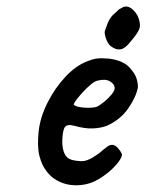

<svg xmlns="http://www.w3.org/2000/svg" viewBox="-20 -570 447 586"><path d="M284 -25Q257 -8 225.5 -5Q194 -2 166 -13.5Q138 -25 121 -49Q108 -65 100.5 -93.5Q93 -122 98 -170Q103 -213 125.5 -257.5Q148 -302 180.5 -336.5Q213 -371 249 -384Q264 -390 277 -391.5Q290 -393 313 -391Q336 -388 352 -380.5Q368 -373 376 -363Q391 -347 396 -332.5Q401 -318 401 -304Q396 -275 372 -240Q348 -205 306 -186Q287 -179 263 -178Q239 -177 207 -186Q185 -192 178 -182Q171 -172 170 -139Q170 -115 177.5 -100Q185 -85 203 -81Q225 -77 235.5 -78.5Q246 -80 261 -88Q272 -95 278.5 -99.5Q285 -104 290.5 -109Q296 -114 303 -119Q309 -124 313.5 -126Q318 -128 323 -128Q332 -127 340 -118Q348 -109 351 -102Q355 -97 346.5 -83Q338 -69 321.5 -53.5Q305 -38 284 -25ZM275 -244Q284 -248 297 -258.5Q310 -269 320 -281Q330 -293 330 -301Q330 -313 316 -321.5Q302 -330 278 -324Q269 -322 257 -312Q245 -302 233.5 -289.5Q222 -277 214 -266.5Q206 -256 205 -251Q209 -246 221.5 -243.5Q234 -241 249.5 -241Q265 -241 275 -244ZM317 -430Q308 -438 303 -454Q298 -470 300 -475Q302 -482 309 -500Q316 -518 331 -530Q335 -533 339.5 -538Q344 -543 348 -544Q362 -554 375.5 -547.5Q389 -541 400 -522Q410 -499 406 -484.5Q402 -470 380 -445Q363 -422 348 -419.5Q333 -417 317 -430Z"/></svg>

Font: Caveat SemiBold
Style: Regular
Weight: 600
Designer: Pablo Impallari
Foundry: Pablo Impallari
Version: Version 2.000